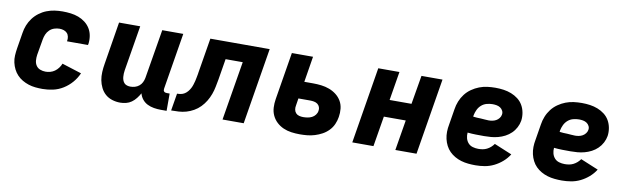

<svg xmlns="http://www.w3.org/2000/svg" viewBox="-39 -922 4277 1313"><g transform="rotate(10 2100.0 -265.0)"><path d="M271 8Q245 8 220.5 5.5Q196 3 173 -4.5Q150 -12 129.5 -24Q109 -36 93 -53Q77 -70 66.5 -91Q56 -112 50.5 -136Q45 -160 46.5 -185Q48 -210 52 -235L70 -345Q74 -373 84.5 -399.5Q95 -426 112.5 -449.5Q130 -473 154 -491Q178 -509 205 -519.5Q232 -530 259.5 -534Q287 -538 315 -538Q344 -538 372 -534.5Q400 -531 425.5 -521.5Q451 -512 472.5 -495.5Q494 -479 508 -456Q522 -433 526.5 -405Q531 -377 527 -349Q526 -347 526 -345.5Q526 -344 525 -342H380Q380 -342 380 -343Q380 -344 380 -344Q383 -359 380 -374Q377 -389 367.5 -399Q358 -409 344 -413.5Q330 -418 315 -418Q297 -418 278.5 -412Q260 -406 246 -392.5Q232 -379 224.5 -361.5Q217 -344 214 -326L195 -216Q192 -196 193.5 -176.5Q195 -157 205 -141.5Q215 -126 233 -119Q251 -112 271 -112Q287 -112 303.5 -116.5Q320 -121 334 -131Q348 -141 359 -155.5Q370 -170 376 -186L512 -143Q497 -108 471.5 -78.5Q446 -49 413 -28.5Q380 -8 343 0Q306 8 271 8Z M810 8Q781 8 754 -0.5Q727 -9 707 -26.5Q687 -44 674.5 -69Q662 -94 657 -121Q652 -148 653.5 -177Q655 -206 660 -235L708 -530H855L803 -216Q801 -204 800.5 -192Q800 -180 801 -168.5Q802 -157 806 -146Q810 -135 817.5 -127Q825 -119 836.5 -115.5Q848 -112 860 -112Q876 -112 891.5 -116.5Q907 -121 920 -131.5Q933 -142 940.5 -157Q948 -172 951 -188L1008 -530H1154L1090 -140Q1089 -134 1089.5 -128.5Q1090 -123 1093.5 -119Q1097 -115 1102.5 -113.5Q1108 -112 1113 -112H1133V8H1093Q1069 8 1044.5 4Q1020 0 999 -10.5Q978 -21 963.5 -39Q949 -57 943 -80Q933 -62 919.5 -44.5Q906 -27 888.5 -14.5Q871 -2 850.5 3Q830 8 810 8Z M1163 0 1183 -120Q1196 -120 1209.5 -122.5Q1223 -125 1235 -132.5Q1247 -140 1256.5 -151.5Q1266 -163 1272.5 -175.5Q1279 -188 1283 -201Q1287 -214 1290.5 -227Q1294 -240 1296 -253.5Q1298 -267 1301 -280V-281Q1301 -281 1301 -281.5Q1301 -282 1301 -282L1342 -530H1754L1667 0H1520L1588 -410H1469L1445 -264Q1440 -238 1435 -212Q1430 -186 1420.5 -160Q1411 -134 1396.5 -110Q1382 -86 1362.5 -66Q1343 -46 1318.5 -32Q1294 -18 1268 -10.5Q1242 -3 1215.5 -1.5Q1189 0 1163 0Z M2058 8Q2028 8 1998.5 4Q1969 0 1943 -11.5Q1917 -23 1896.5 -42Q1876 -61 1864 -86.5Q1852 -112 1850.5 -141.5Q1849 -171 1854 -201L1908 -530H2055L2026 -351H2087Q2116 -351 2145 -347.5Q2174 -344 2200.5 -334Q2227 -324 2249 -307Q2271 -290 2285 -266Q2299 -242 2302 -213Q2305 -184 2300 -155Q2296 -129 2285 -104Q2274 -79 2254.5 -59Q2235 -39 2211 -26Q2187 -13 2161 -5Q2135 3 2109 5.5Q2083 8 2058 8ZM2060 -112Q2075 -112 2090.5 -114.5Q2106 -117 2120 -124Q2134 -131 2144 -144Q2154 -157 2156 -172Q2159 -186 2154 -199Q2149 -212 2138.5 -219.5Q2128 -227 2114.5 -229.5Q2101 -232 2087 -232H2006L1998 -181Q1995 -167 1997.5 -153Q2000 -139 2009 -129Q2018 -119 2032 -115.5Q2046 -112 2060 -112Z M2421 0 2508 -530H2655L2622 -330H2774L2808 -530H2954L2867 0H2720L2755 -211H2603L2568 0Z M3277 8Q3252 8 3226.5 5.5Q3201 3 3177.5 -4Q3154 -11 3133 -23Q3112 -35 3095.5 -51.5Q3079 -68 3068 -89.5Q3057 -111 3051.5 -135Q3046 -159 3046.5 -184.5Q3047 -210 3052 -235L3070 -345Q3074 -373 3085 -400.5Q3096 -428 3114 -451.5Q3132 -475 3157 -492.5Q3182 -510 3209.5 -520.5Q3237 -531 3265 -534.5Q3293 -538 3321 -538Q3350 -538 3378 -534Q3406 -530 3431.5 -520Q3457 -510 3478.5 -493.5Q3500 -477 3513.5 -453.5Q3527 -430 3532 -402Q3537 -374 3533 -346Q3529 -322 3517 -299Q3505 -276 3486.5 -258Q3468 -240 3445 -228Q3422 -216 3397.5 -209.5Q3373 -203 3349 -201Q3325 -199 3301 -199Q3272 -199 3243.5 -199.5Q3215 -200 3186 -203Q3184 -183 3189 -164Q3194 -145 3206.5 -131Q3219 -117 3238 -111.5Q3257 -106 3277 -106Q3292 -106 3307 -108.5Q3322 -111 3336 -118Q3350 -125 3362 -135.5Q3374 -146 3383 -159L3506 -108Q3488 -79 3461.5 -56Q3435 -33 3404.5 -18Q3374 -3 3341.5 2.5Q3309 8 3277 8ZM3313 -310Q3326 -310 3339 -312.5Q3352 -315 3364 -321.5Q3376 -328 3385 -339.5Q3394 -351 3396 -364Q3399 -378 3392.5 -391Q3386 -404 3374.5 -411.5Q3363 -419 3349 -421.5Q3335 -424 3321 -424Q3301 -424 3280.5 -418.5Q3260 -413 3244 -399Q3228 -385 3219 -366Q3210 -347 3206 -327L3205 -317Q3218 -315 3231.5 -314.5Q3245 -314 3258.5 -313.5Q3272 -313 3285.5 -311.5Q3299 -310 3313 -310Z M3877 8Q3852 8 3826.5 5.5Q3801 3 3777.5 -4Q3754 -11 3733 -23Q3712 -35 3695.5 -51.5Q3679 -68 3668 -89.5Q3657 -111 3651.5 -135Q3646 -159 3646.5 -184.5Q3647 -210 3652 -235L3670 -345Q3674 -373 3685 -400.5Q3696 -428 3714 -451.5Q3732 -475 3757 -492.5Q3782 -510 3809.5 -520.5Q3837 -531 3865 -534.5Q3893 -538 3921 -538Q3950 -538 3978 -534Q4006 -530 4031.5 -520Q4057 -510 4078.5 -493.5Q4100 -477 4113.5 -453.5Q4127 -430 4132 -402Q4137 -374 4133 -346Q4129 -322 4117 -299Q4105 -276 4086.5 -258Q4068 -240 4045 -228Q4022 -216 3997.5 -209.5Q3973 -203 3949 -201Q3925 -199 3901 -199Q3872 -199 3843.5 -199.5Q3815 -200 3786 -203Q3784 -183 3789 -164Q3794 -145 3806.5 -131Q3819 -117 3838 -111.5Q3857 -106 3877 -106Q3892 -106 3907 -108.5Q3922 -111 3936 -118Q3950 -125 3962 -135.5Q3974 -146 3983 -159L4106 -108Q4088 -79 4061.5 -56Q4035 -33 4004.5 -18Q3974 -3 3941.5 2.5Q3909 8 3877 8ZM3913 -310Q3926 -310 3939 -312.5Q3952 -315 3964 -321.5Q3976 -328 3985 -339.5Q3994 -351 3996 -364Q3999 -378 3992.5 -391Q3986 -404 3974.5 -411.5Q3963 -419 3949 -421.5Q3935 -424 3921 -424Q3901 -424 3880.5 -418.5Q3860 -413 3844 -399Q3828 -385 3819 -366Q3810 -347 3806 -327L3805 -317Q3818 -315 3831.5 -314.5Q3845 -314 3858.5 -313.5Q3872 -313 3885.5 -311.5Q3899 -310 3913 -310Z"/></g></svg>

Font: Iosevka Curly Heavy Extended
Style: Italic
Weight: 900
Width: 7
Italic angle: -9°
Monospace: yes
Designer: Belleve Invis
Foundry: Belleve Invis
Version: Version 11.1.0; ttfautohint (v1.8.3)